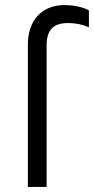

<svg xmlns="http://www.w3.org/2000/svg" viewBox="-20 -738 371 758"><path d="M90 0H164V-558C164 -623 193 -647 249 -647C280 -647 307 -641 331 -630V-697C307 -711 267 -718 235 -718C147 -718 90 -660 90 -561Z"/></svg>

Font: Fixel Display Regular
Style: Regular
Weight: 400
Designer: AlfaBravo + MacPaw
Foundry: Kyrylo Tkachov, Marchela Mozhyna, Serhii Makarenko, Maria Weinstein, Zakhar Kryvoshyya
Version: Version 1.211